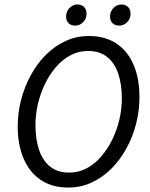

<svg xmlns="http://www.w3.org/2000/svg" viewBox="-20 -830 673 862"><path d="M286.3 12Q213.7 12 163 -22.1Q112.3 -56.2 85.9 -118.2Q59.5 -180.2 59.5 -262.6Q59.5 -323 74.7 -381.5Q89.8 -440 118 -492Q146.1 -544 185.5 -583.4Q224.8 -622.8 273.8 -645.6Q322.8 -668.3 379.4 -668.3Q452.6 -668.3 503.3 -634.2Q553.9 -600.2 580 -538.5Q606.1 -476.8 606.1 -393.7Q606.1 -333.3 591.2 -274.8Q576.4 -216.3 547.9 -164.3Q519.5 -112.3 480.2 -72.9Q440.8 -33.5 391.8 -10.7Q342.8 12 286.3 12ZM290.7 -55.1Q333.1 -55.1 369.4 -74.5Q405.7 -93.9 434.6 -127.6Q463.5 -161.4 484.4 -204Q505.2 -246.7 516.1 -293.8Q527 -340.9 527 -387.3Q527 -451.4 510.8 -499.5Q494.5 -547.7 460.8 -574.4Q427 -601.2 374.9 -601.2Q332.6 -601.2 296.2 -581.8Q259.9 -562.4 231 -528.7Q202.1 -494.9 181.5 -452.3Q161 -409.6 150.1 -362.5Q139.2 -315.5 139.2 -269.1Q139.2 -204.9 155.5 -156.8Q171.7 -108.7 205.2 -81.9Q238.6 -55.1 290.7 -55.1ZM317.4 -715Q299.5 -715 288.1 -725.6Q276.7 -736.3 276.7 -755.7Q276.7 -778.2 291.8 -794Q307 -809.9 327.8 -809.9Q345.7 -809.9 357.1 -799Q368.5 -788.1 368.5 -767.9Q368.5 -745.9 353.4 -730.4Q338.2 -715 317.4 -715ZM514.8 -715Q496.9 -715 485.5 -725.6Q474.1 -736.3 474.1 -755.7Q474.1 -778.2 489.3 -794Q504.4 -809.9 525.2 -809.9Q543.1 -809.9 554.6 -799Q566 -788.1 566 -767.9Q566 -745.9 550.8 -730.4Q535.7 -715 514.8 -715Z"/></svg>

Font: Source Sans 3
Style: Italic
Weight: 200
Italic angle: -11°
Designer: Paul D. Hunt
Foundry: Adobe
Version: Version 3.046;hotconv 1.0.118;makeotfexe 2.5.65603